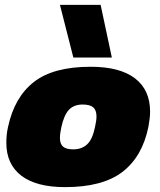

<svg xmlns="http://www.w3.org/2000/svg" viewBox="-20 -758 656 788"><path d="M281 -522 226 -738H393L439 -522ZM247 10Q129 10 67.5 -37Q6 -84 6 -172Q6 -187 7.5 -203.5Q9 -220 13 -237Q39 -359 119 -421.5Q199 -484 352 -484Q472 -484 534 -436.5Q596 -389 596 -300Q596 -285 594 -269.5Q592 -254 589 -237Q564 -115 482.5 -52.5Q401 10 247 10ZM280 -145Q316 -145 338 -166Q360 -187 370 -237Q376 -263 376 -280Q376 -306 362.5 -317.5Q349 -329 319 -329Q284 -329 263.5 -308Q243 -287 232 -237Q226 -210 226 -192Q226 -167 239 -156Q252 -145 280 -145Z"/></svg>

Font: Kanit ExtraBold
Style: Italic
Weight: 800
Italic angle: -12°
Designer: Katatrad Team
Foundry: CadsonDemak
Version: Version 2.000; ttfautohint (v1.8.3)